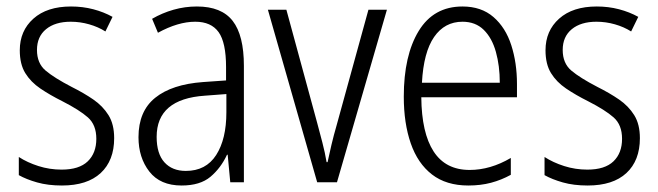

<svg xmlns="http://www.w3.org/2000/svg" viewBox="-20 -562 2029 592"><path d="M332 -136Q332 -67 290.5 -28.5Q249 10 171 10Q128 10 94.5 0.5Q61 -9 38 -22V-78Q64 -61 98.5 -50Q133 -39 170 -39Q224 -39 250.5 -64.5Q277 -90 277 -134Q277 -177 251 -200Q225 -223 172 -250Q134 -269 104.5 -289Q75 -309 58 -336.5Q41 -364 41 -407Q41 -467 83 -504.5Q125 -542 199 -542Q235 -542 267.5 -533.5Q300 -525 327 -510L305 -465Q283 -479 255 -487Q227 -495 198 -495Q150 -495 122 -472Q94 -449 94 -408Q94 -367 120.5 -344.5Q147 -322 201 -294Q239 -275 268 -255Q297 -235 314.5 -207Q332 -179 332 -136Z M587 -542Q663 -542 697.5 -497.5Q732 -453 732 -359V0H690L682 -85H680Q661 -44 629 -17Q597 10 540 10Q474 10 440.5 -33Q407 -76 407 -139Q407 -219 458.5 -260.5Q510 -302 606 -309L677 -314V-355Q677 -431 654 -463Q631 -495 582 -495Q529 -495 467 -461L449 -504Q480 -522 515 -532Q550 -542 587 -542ZM612 -267Q463 -257 463 -140Q463 -88 487 -61.5Q511 -35 553 -35Q615 -35 646.5 -84Q678 -133 678 -216V-272Z M958 0 806 -532H863L958 -183Q966 -153 974 -122.5Q982 -92 987 -62H990Q995 -86 1002 -115.5Q1009 -145 1018 -176L1116 -532H1173L1019 0Z M1406 -542Q1464 -542 1501.5 -509.5Q1539 -477 1556.5 -422.5Q1574 -368 1574 -303V-262H1279Q1280 -152 1317 -95Q1354 -38 1428 -38Q1492 -38 1555 -75V-23Q1526 -7 1494 1.5Q1462 10 1424 10Q1356 10 1312 -24Q1268 -58 1246.5 -120Q1225 -182 1225 -264Q1225 -391 1271 -466.5Q1317 -542 1406 -542ZM1406 -495Q1351 -495 1318.5 -448Q1286 -401 1281 -307H1521Q1521 -359 1509 -402Q1497 -445 1471.5 -470Q1446 -495 1406 -495Z M1953 -136Q1953 -67 1911.5 -28.5Q1870 10 1792 10Q1749 10 1715.5 0.5Q1682 -9 1659 -22V-78Q1685 -61 1719.5 -50Q1754 -39 1791 -39Q1845 -39 1871.5 -64.5Q1898 -90 1898 -134Q1898 -177 1872 -200Q1846 -223 1793 -250Q1755 -269 1725.5 -289Q1696 -309 1679 -336.5Q1662 -364 1662 -407Q1662 -467 1704 -504.5Q1746 -542 1820 -542Q1856 -542 1888.5 -533.5Q1921 -525 1948 -510L1926 -465Q1904 -479 1876 -487Q1848 -495 1819 -495Q1771 -495 1743 -472Q1715 -449 1715 -408Q1715 -367 1741.5 -344.5Q1768 -322 1822 -294Q1860 -275 1889 -255Q1918 -235 1935.5 -207Q1953 -179 1953 -136Z"/></svg>

Font: Noto Sans Sinhala Condensed Light
Style: Regular
Weight: 300
Width: 3
Designer: Jelle Bosma - Monotype Design Team
Foundry: Monotype Imaging Inc.
Version: Version 2.006; ttfautohint (v1.8.4.7-5d5b)